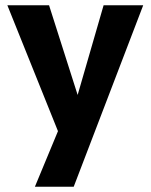

<svg xmlns="http://www.w3.org/2000/svg" viewBox="-20 -504 574 732"><path d="M201 -4 8 -484H167L276 -142L375 -484H526L261 208H113Z"/></svg>

Font: Play
Style: Bold
Weight: 700
Designer: Jonas Hecksher (Cyrillic expansion: Cyreal)
Foundry: Jonas Hecksher, Playtype, e-types AS
Version: Version 2.101; ttfautohint (v1.5.65-e2d9)